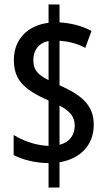

<svg xmlns="http://www.w3.org/2000/svg" viewBox="-20 -780 480 858"><path d="M197 -51V58H246V-55C343 -71 399 -135 399 -223C399 -313 340 -357 246 -399V-598C286 -595 324 -586 361 -566L389 -642C342 -666 295 -677 246 -680V-760H197V-678C105 -667 42 -605 42 -513C42 -428 80 -382 197 -331V-128C139 -130 80 -152 41 -177V-87C82 -66 136 -52 197 -51ZM197 -597V-422C147 -447 129 -468 129 -512C129 -556 153 -588 197 -597ZM246 -133V-308C291 -285 314 -259 314 -219C314 -177 291 -144 246 -133Z"/></svg>

Font: Noto Sans Gurmukhi UI ExtraCondensed Medium
Style: Regular
Weight: 500
Width: 2
Designer: Jelle Bosma - Monotype Design Team
Foundry: Monotype Imaging Inc.
Version: Version 2.004